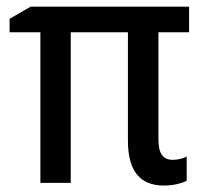

<svg xmlns="http://www.w3.org/2000/svg" viewBox="-20 -559 624 587"><path d="M507.3 -70.3Q519 -70.3 530.5 -73Q542 -75.7 550.8 -80.1V-6.3Q540 -0.5 521.2 3.9Q502.4 8.3 480 8.3Q426.3 8.3 398.7 -25.6Q371.1 -59.6 371.1 -128.9V-460.4H196.3V0H103.5V-460.4H9.3V-501.5L73.7 -538.6H558.1V-460.4H464.4V-132.8Q464.4 -99.1 475.6 -84.7Q486.8 -70.3 507.3 -70.3Z"/></svg>

Font: Open Sans SemiCondensed Medium
Style: Regular
Weight: 500
Width: 4
Designer: Monotype Design Team
Foundry: Monotype Imaging Inc.
Version: Version 3.000